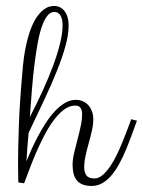

<svg xmlns="http://www.w3.org/2000/svg" viewBox="-20 -635 475 638"><path d="M208 -550.8Q208 -520 197.5 -481.9Q187 -443.8 168.9 -398.9Q150.9 -354 126.7 -302.5Q102.5 -251 75.2 -193.8Q72.8 -170.4 71 -146.7Q69.3 -123 67.9 -99.1Q74.2 -115.2 83.7 -136.5Q93.3 -157.7 105.2 -180.4Q117.2 -203.1 131.3 -225.1Q145.5 -247.1 161.4 -264.4Q177.2 -281.7 195.1 -292.5Q212.9 -303.2 231.9 -303.2Q245.1 -303.2 255.9 -298.3Q266.6 -293.5 274.2 -284.7Q281.7 -275.9 285.9 -264.2Q290 -252.4 290 -238.8Q290 -221.2 285.4 -200.9Q280.8 -180.7 274.9 -159.7Q269 -138.7 264.4 -117.7Q259.8 -96.7 259.8 -78.1Q259.8 -63 267.1 -52.5Q274.4 -42 293.9 -42Q307.6 -42 320.8 -53.2Q334 -64.5 346.2 -82.3Q358.4 -100.1 368.9 -122.3Q379.4 -144.5 388.4 -166.5Q397.5 -188.5 404.5 -207.8Q411.6 -227.1 416 -238.8L435.1 -233.9Q426.8 -211.9 418 -187.5Q409.2 -163.1 399.2 -138.9Q389.2 -114.7 377.4 -92.8Q365.7 -70.8 351.8 -54Q337.9 -37.1 321.3 -27.1Q304.7 -17.1 284.2 -17.1Q265.6 -17.1 253.4 -22.5Q241.2 -27.8 234.1 -37.1Q227.1 -46.4 224.1 -59.3Q221.2 -72.3 221.2 -87.9Q221.2 -104.5 226.1 -125.7Q231 -147 237.1 -169.7Q243.2 -192.4 248 -215.1Q252.9 -237.8 252.9 -256.8Q252.9 -267.6 247.8 -275.9Q242.7 -284.2 230 -284.2Q210 -284.2 191.4 -269.8Q172.9 -255.4 156.2 -232.4Q139.6 -209.5 125 -180.7Q110.4 -151.9 98.1 -123.3Q85.9 -94.7 76.4 -68.8Q66.9 -43 60.1 -25.9L41 -28.8Q41 -31.2 40.8 -35.4Q40.5 -39.6 40.5 -46.9Q40.5 -54.2 40.3 -65.2Q40 -76.2 40 -91.8Q40 -137.7 42.5 -212.9Q44.9 -288.1 54.2 -393.1Q58.1 -444.3 65.9 -480.7Q73.7 -517.1 83.5 -541.7Q93.3 -566.4 104.2 -581.1Q115.2 -595.7 125.5 -603.3Q135.7 -610.8 144.5 -613Q153.3 -615.2 159.2 -615.2Q181.6 -615.2 194.8 -597.7Q208 -580.1 208 -550.8ZM160.2 -595.2Q147.5 -595.2 137.5 -582.8Q127.4 -570.3 119.4 -547.6Q111.3 -524.9 105.5 -493.2Q99.6 -461.4 94.7 -422.6Q89.8 -383.8 86.2 -339.1Q82.5 -294.4 79.1 -246.1Q102.1 -290 121.8 -333.3Q141.6 -376.5 156.2 -416Q170.9 -455.6 179.4 -490Q188 -524.4 188 -550.8Q188 -558.6 186.8 -566.7Q185.5 -574.7 182.4 -581.1Q179.2 -587.4 173.8 -591.3Q168.5 -595.2 160.2 -595.2Z"/></svg>

Font: Clicker Script
Style: Regular
Weight: 400
Designer: Astigmatic (AOETI)
Foundry: Astigmatic (AOETI)
Version: Version 1.000